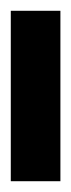

<svg xmlns="http://www.w3.org/2000/svg" viewBox="92 -853 132 356"><g transform="rotate(-90 158.0 -675.0)"><path d="M316 -721V-629H0V-721Z"/></g></svg>

Font: Pathway Extreme 12pt SemiBold
Style: Regular
Weight: 600
Version: Version 1.001;gftools[0.9.26]